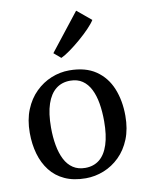

<svg xmlns="http://www.w3.org/2000/svg" viewBox="-95 -937 769 1015"><g transform="rotate(-10 289.0 -429.0)"><path d="M32 -276.5Q32 -346.5 54 -400.5Q76 -454.5 113.5 -491.2Q151 -528 197.8 -547Q244.5 -566 294.5 -566Q381.5 -566 437 -528Q492.5 -490 519 -424.8Q545.5 -359.5 545.5 -278.5Q545.5 -208 523.8 -154Q502 -100 464.5 -63.2Q427 -26.5 380 -7.8Q333 11 283 11Q218 11 170.5 -10.8Q123 -32.5 92.5 -71.8Q62 -111 47 -163.2Q32 -215.5 32 -276.5ZM289.5 -43.5Q334.5 -43.5 365.8 -68.5Q397 -93.5 413.5 -144Q430 -194.5 430 -270Q430 -321.5 422.5 -365.5Q415 -409.5 398.5 -442.2Q382 -475 355.2 -493.2Q328.5 -511.5 289.5 -511.5Q245 -511.5 213.2 -486.5Q181.5 -461.5 164.5 -411.2Q147.5 -361 147.5 -284.5Q147.5 -233 155.5 -189Q163.5 -145 180.2 -112.2Q197 -79.5 224.2 -61.5Q251.5 -43.5 289.5 -43.5ZM265 -638.5 228 -670 385.5 -870.5 461.5 -807.5Q450.5 -789.5 426.5 -764.5Q402.5 -739.5 372.5 -713.8Q342.5 -688 314.2 -667.8Q286 -647.5 266 -638.5Z"/></g></svg>

Font: Merriweather 28pt
Style: Regular
Weight: 400
Version: Version 2.100